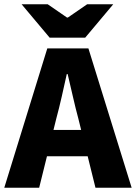

<svg xmlns="http://www.w3.org/2000/svg" viewBox="-28 -877 635 897"><path d="M-8 0 193 -651H385L587 0H418L338 -323Q325 -371 312.5 -426Q300 -481 288 -531H284Q273 -481 260.5 -426Q248 -371 235 -323L155 0ZM130 -147V-270H446V-147ZM204 -701 73 -857H195L285 -795H289L379 -857H501L370 -701Z"/></svg>

Font: Source Sans 3 ExtraLight ExtraBold
Style: Regular
Weight: 800
Version: Version 3.052;hotconv 1.1.0;makeotfexe 2.6.0